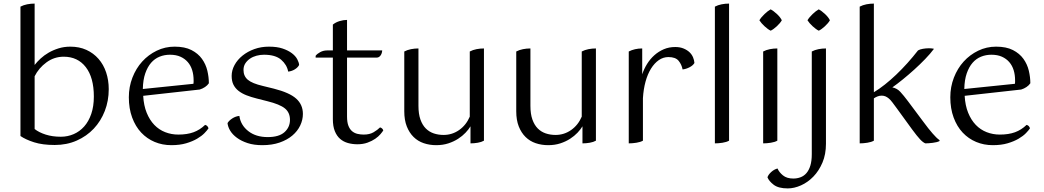

<svg xmlns="http://www.w3.org/2000/svg" viewBox="-20 -792 5816 1070"><path d="M94 -755Q111 -764 131.5 -768Q152 -772 173 -772V-430Q187 -448 206.5 -466Q226 -484 251 -498.5Q276 -513 306.5 -522.5Q337 -532 372 -532Q422 -532 461.5 -514Q501 -496 529 -464Q557 -432 571.5 -388.5Q586 -345 586 -295Q586 -230 564 -173.5Q542 -117 502.5 -75Q463 -33 407.5 -8.5Q352 16 285 16Q217 16 170 1Q123 -14 94 -34ZM335 -476Q282 -476 239 -444.5Q196 -413 173 -367V-73Q197 -54 234.5 -42Q272 -30 319 -30Q357 -30 390.5 -44.5Q424 -59 449 -87Q474 -115 488.5 -157Q503 -199 503 -254Q503 -360 458 -418Q413 -476 335 -476Z M778 -258Q781 -204 797.5 -163.5Q814 -123 840 -96Q866 -69 900.5 -55.5Q935 -42 974 -42Q1023 -42 1058.5 -55Q1094 -68 1123 -96Q1137 -93 1142 -77Q1135 -66 1119.5 -50Q1104 -34 1078.5 -19Q1053 -4 1017.5 6.5Q982 17 935 17Q885 17 842 -1Q799 -19 767 -53Q735 -87 716.5 -137Q698 -187 698 -250Q698 -308 718 -359.5Q738 -411 772.5 -449Q807 -487 853.5 -509.5Q900 -532 953 -532Q1010 -532 1047 -513Q1084 -494 1105.5 -464Q1127 -434 1135.5 -398Q1144 -362 1144 -328Q1136 -316 1122.5 -307Q1109 -298 1093 -293ZM927 -487Q896 -487 869 -476Q842 -465 822 -442Q802 -419 789.5 -383Q777 -347 776 -296L1058 -325Q1059 -330 1059 -335Q1059 -340 1059 -344Q1059 -375 1051 -401Q1043 -427 1026.5 -446Q1010 -465 985.5 -476Q961 -487 927 -487Z M1248 -106Q1256 -120 1274.5 -132Q1293 -144 1314 -146Q1321 -95 1363.5 -61.5Q1406 -28 1472 -28Q1535 -28 1565.5 -55.5Q1596 -83 1596 -124Q1596 -165 1567.5 -188Q1539 -211 1470 -228L1411 -243Q1379 -251 1353.5 -261Q1328 -271 1309.5 -285.5Q1291 -300 1281 -320Q1271 -340 1271 -369Q1271 -400 1287 -429.5Q1303 -459 1331.5 -482Q1360 -505 1397.5 -518.5Q1435 -532 1479 -532Q1524 -532 1555 -521.5Q1586 -511 1606.5 -495.5Q1627 -480 1636.5 -462Q1646 -444 1647 -430Q1640 -416 1623 -405.5Q1606 -395 1586 -393Q1579 -431 1547 -459Q1515 -487 1451 -487Q1430 -487 1409.5 -481.5Q1389 -476 1373 -465Q1357 -454 1347 -438.5Q1337 -423 1337 -402Q1337 -368 1361 -347.5Q1385 -327 1445 -313L1506 -298Q1593 -276 1630.5 -242.5Q1668 -209 1668 -157Q1668 -124 1653 -92.5Q1638 -61 1609 -36.5Q1580 -12 1538 2.5Q1496 17 1442 17Q1395 17 1360 5.5Q1325 -6 1300.5 -24Q1276 -42 1263 -63.5Q1250 -85 1248 -106Z M1739 -481Q1747 -492 1764.5 -501.5Q1782 -511 1803 -511H1835V-655Q1851 -668 1872.5 -674.5Q1894 -681 1914 -681V-511H2110Q2109 -494 2100.5 -482.5Q2092 -471 2079 -471H1914V-143Q1914 -111 1921.5 -91.5Q1929 -72 1942 -61Q1955 -50 1972 -46Q1989 -42 2007 -42Q2040 -42 2062 -55Q2084 -68 2098 -82Q2112 -78 2116 -65Q2111 -57 2100 -44Q2089 -31 2071 -18.5Q2053 -6 2028 3Q2003 12 1972 12Q1944 12 1919 5Q1894 -2 1875.5 -18Q1857 -34 1846 -61Q1835 -88 1835 -128V-471H1739Z M2452 -40Q2500 -40 2539 -67.5Q2578 -95 2598 -142V-505Q2615 -514 2635.5 -518Q2656 -522 2677 -522V-8Q2663 0 2642.5 3.5Q2622 7 2602 7V-88Q2592 -71 2574.5 -52.5Q2557 -34 2533 -18.5Q2509 -3 2478.5 7Q2448 17 2411 17Q2374 17 2341.5 6Q2309 -5 2285 -28.5Q2261 -52 2247 -87.5Q2233 -123 2233 -172V-505Q2250 -514 2270.5 -518Q2291 -522 2312 -522V-202Q2312 -157 2323 -126Q2334 -95 2353 -76Q2372 -57 2397.5 -48.5Q2423 -40 2452 -40Z M3076 -40Q3124 -40 3163 -67.5Q3202 -95 3222 -142V-505Q3239 -514 3259.5 -518Q3280 -522 3301 -522V-8Q3287 0 3266.5 3.5Q3246 7 3226 7V-88Q3216 -71 3198.5 -52.5Q3181 -34 3157 -18.5Q3133 -3 3102.5 7Q3072 17 3035 17Q2998 17 2965.5 6Q2933 -5 2909 -28.5Q2885 -52 2871 -87.5Q2857 -123 2857 -172V-505Q2874 -514 2894.5 -518Q2915 -522 2936 -522V-202Q2936 -157 2947 -126Q2958 -95 2977 -76Q2996 -57 3021.5 -48.5Q3047 -40 3076 -40Z M3484 -505Q3517 -522 3559 -522V-378Q3569 -408 3586 -435.5Q3603 -463 3626.5 -484Q3650 -505 3679 -517.5Q3708 -530 3743 -530Q3770 -530 3790 -521.5Q3810 -513 3823 -500.5Q3836 -488 3842.5 -472Q3849 -456 3850 -441Q3842 -427 3822.5 -417Q3803 -407 3784 -405Q3779 -432 3762 -453Q3745 -474 3705 -474Q3676 -474 3651.5 -457Q3627 -440 3608 -409.5Q3589 -379 3577.5 -337Q3566 -295 3563 -245V-8Q3549 0 3526.5 3.5Q3504 7 3484 7Z M3964 -755Q3981 -764 4001.5 -768Q4022 -772 4043 -772V-8Q4029 0 4006.5 3.5Q3984 7 3964 7Z M4337 -679Q4328 -663 4309 -645.5Q4290 -628 4275 -621Q4260 -628 4241 -645.5Q4222 -663 4212 -679Q4222 -696 4241 -714Q4260 -732 4275 -740Q4290 -732 4309.5 -714Q4329 -696 4337 -679ZM4233 -505Q4250 -514 4270.5 -518Q4291 -522 4312 -522V-8Q4298 0 4275.5 3.5Q4253 7 4233 7Z M4370 258Q4318 258 4291.5 237.5Q4265 217 4257 196Q4262 181 4278 166.5Q4294 152 4313 147Q4322 168 4343.5 185.5Q4365 203 4401 203Q4422 203 4441 196Q4460 189 4474 173Q4488 157 4496 131Q4504 105 4504 67V-505Q4521 -514 4541.5 -518Q4562 -522 4583 -522V9Q4583 68 4563.5 114Q4544 160 4513 192Q4482 224 4444 241Q4406 258 4370 258ZM4605 -679Q4596 -663 4577 -645.5Q4558 -628 4543 -621Q4528 -628 4509 -645.5Q4490 -663 4480 -679Q4490 -696 4509 -714Q4528 -732 4543 -740Q4558 -732 4577.5 -714Q4597 -696 4605 -679Z M4771 -755Q4788 -764 4808.5 -768Q4829 -772 4850 -772V-278Q4880 -296 4911.5 -321Q4943 -346 4974.5 -376Q5006 -406 5037 -440.5Q5068 -475 5096 -511Q5106 -517 5123 -520Q5140 -523 5157 -523Q5174 -523 5185 -520Q5165 -493 5136 -463Q5107 -433 5075.5 -404.5Q5044 -376 5012 -350Q4980 -324 4953 -305Q4979 -300 4997.5 -280Q5016 -260 5040 -228L5123 -117Q5140 -94 5153 -77.5Q5166 -61 5177 -48.5Q5188 -36 5197 -27Q5206 -18 5216 -11V-6Q5203 1 5178 4Q5153 7 5137 7Q5124 2 5107.5 -15.5Q5091 -33 5063 -71L4978 -188Q4964 -207 4953.5 -221Q4943 -235 4933.5 -243Q4924 -251 4914.5 -255Q4905 -259 4893 -259Q4881 -259 4870 -254.5Q4859 -250 4850 -244V-8Q4836 0 4813.5 3.5Q4791 7 4771 7Z M5356 -258Q5359 -204 5375.5 -163.5Q5392 -123 5418 -96Q5444 -69 5478.5 -55.5Q5513 -42 5552 -42Q5601 -42 5636.5 -55Q5672 -68 5701 -96Q5715 -93 5720 -77Q5713 -66 5697.5 -50Q5682 -34 5656.5 -19Q5631 -4 5595.5 6.5Q5560 17 5513 17Q5463 17 5420 -1Q5377 -19 5345 -53Q5313 -87 5294.5 -137Q5276 -187 5276 -250Q5276 -308 5296 -359.5Q5316 -411 5350.5 -449Q5385 -487 5431.5 -509.5Q5478 -532 5531 -532Q5588 -532 5625 -513Q5662 -494 5683.5 -464Q5705 -434 5713.5 -398Q5722 -362 5722 -328Q5714 -316 5700.5 -307Q5687 -298 5671 -293ZM5505 -487Q5474 -487 5447 -476Q5420 -465 5400 -442Q5380 -419 5367.5 -383Q5355 -347 5354 -296L5636 -325Q5637 -330 5637 -335Q5637 -340 5637 -344Q5637 -375 5629 -401Q5621 -427 5604.5 -446Q5588 -465 5563.5 -476Q5539 -487 5505 -487Z"/></svg>

Font: Gotu
Style: Regular
Weight: 400
Designer: Sarang Kulkarni & Kailash Malviya
Foundry: Ek Type
Version: Version 2.320;hotconv 1.0.109;makeotfexe 2.5.65596; ttfautoh